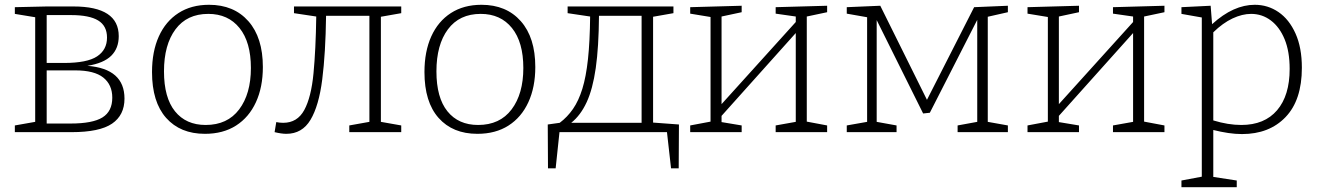

<svg xmlns="http://www.w3.org/2000/svg" viewBox="-20 -552 5514 802"><path d="M175 -525H287Q476 -525 476 -401Q476 -350 444.5 -319Q413 -288 345 -277Q500 -265 500 -140Q500 -71 448 -35.5Q396 0 279 0H42V-28L127 -43V-480L42 -494V-522ZM277 -489H175V-289H247Q344 -289 385.5 -316.5Q427 -344 427 -395Q427 -444 390 -466.5Q353 -489 277 -489ZM275 -36Q367 -36 408 -61.5Q449 -87 449 -144Q449 -198 411.5 -228Q374 -258 294 -258H175V-36Z M853 -532Q957 -532 1017.5 -463.5Q1078 -395 1078 -272Q1078 -188 1049 -125Q1020 -62 966 -27.5Q912 7 836 7Q733 7 674 -59.5Q615 -126 615 -251Q615 -337 643.5 -400Q672 -463 725.5 -497.5Q779 -532 853 -532ZM850 -494Q761 -494 713 -429.5Q665 -365 665 -254Q665 -144 711 -87Q757 -30 839 -30Q930 -30 979 -95Q1028 -160 1028 -268Q1028 -376 980.5 -435Q933 -494 850 -494Z M1176 7Q1156 7 1127 0L1134 -42Q1148 -39 1163 -39Q1222 -39 1251 -92.5Q1280 -146 1289.5 -245.5Q1299 -345 1301 -483L1208 -497V-525H1656V-497L1571 -482V-43L1656 -28V0H1439V-28L1523 -43V-486H1342Q1340 -330 1326 -220Q1312 -110 1277 -51.5Q1242 7 1176 7Z M1991 -532Q2095 -532 2155.5 -463.5Q2216 -395 2216 -272Q2216 -188 2187 -125Q2158 -62 2104 -27.5Q2050 7 1974 7Q1871 7 1812 -59.5Q1753 -126 1753 -251Q1753 -337 1781.5 -400Q1810 -463 1863.5 -497.5Q1917 -532 1991 -532ZM1988 -494Q1899 -494 1851 -429.5Q1803 -365 1803 -254Q1803 -144 1849 -87Q1895 -30 1977 -30Q2068 -30 2117 -95Q2166 -160 2166 -268Q2166 -376 2118.5 -435Q2071 -494 1988 -494Z M2269 151 2268 -32 2318 -39Q2350 -63 2373.5 -97Q2397 -131 2412.5 -181Q2428 -231 2436 -305Q2444 -379 2445 -483L2351 -497V-525H2793V-497L2708 -482V-40L2816 -32L2815 151H2783L2766 0H2317L2301 151ZM2366 -39H2660V-486H2482Q2481 -355 2468.5 -267.5Q2456 -180 2430.5 -125Q2405 -70 2366 -39Z M2863 0V-28L2948 -44V-481L2863 -495V-522L3078 -528V-501L2994 -483V-117L3304 -460V-483L3220 -495V-522L3435 -528V-501L3350 -483V-44L3435 -28V0H3220V-28L3304 -43V-414L2994 -68V-42L3078 -28V0Z M3725 -28V0H3517V-28L3602 -43V-480L3517 -495V-522L3657 -528L3852 -135L4049 -522L4190 -528V-501L4106 -482V-43L4190 -28V0H3980V-28L4062 -43V-469L3864 -81L3836 -78L3642 -468V-43Z M4272 0V-28L4357 -44V-481L4272 -495V-522L4487 -528V-501L4403 -483V-117L4713 -460V-483L4629 -495V-522L4844 -528V-501L4759 -483V-44L4844 -28V0H4629V-28L4713 -43V-414L4403 -68V-42L4487 -28V0Z M4915 230V202L5000 186V-479L4915 -494V-522L5037 -528L5043 -451Q5088 -492 5132.5 -512Q5177 -532 5221 -532Q5276 -532 5320.5 -501.5Q5365 -471 5391.5 -412Q5418 -353 5418 -269Q5418 -134 5350 -63Q5282 8 5168 8Q5140 8 5110 3.5Q5080 -1 5048 -9V187L5146 202V230ZM5165 -30Q5262 -30 5314.5 -91.5Q5367 -153 5367 -264Q5367 -337 5346 -388Q5325 -439 5288.5 -466.5Q5252 -494 5206 -494Q5169 -494 5128.5 -475Q5088 -456 5048 -417V-49Q5110 -30 5165 -30Z"/></svg>

Font: Bitter Light
Style: Regular
Weight: 300
Designer: Sol Matas, and Bitter project Authors
Foundry: Sol Matas
Version: Version 2.001